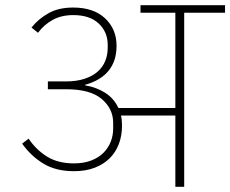

<svg xmlns="http://www.w3.org/2000/svg" viewBox="-20 -718 885 738"><path d="M264 -60Q195 -60 147 -89Q99 -118 65 -166L90 -185Q119 -142 161 -116Q203 -90 264 -90Q302 -90 330.5 -101Q359 -112 377.5 -130.5Q396 -149 405.5 -173Q415 -197 415 -224V-246Q415 -300 371 -337.5Q327 -375 234 -375H164V-405H232Q274 -405 304.5 -415Q335 -425 355 -442.5Q375 -460 384.5 -483.5Q394 -507 394 -534V-546Q394 -595 359.5 -627.5Q325 -660 262 -660Q216 -660 182.5 -641.5Q149 -623 126 -592L101 -612Q127 -645 166 -667Q205 -689 261 -689Q340 -689 384 -647.5Q428 -606 428 -542Q428 -426 307 -392V-390Q350 -383 384 -361.5Q418 -340 435 -303H654V-669H520V-698H845V-669H688V0H654V-274H445Q449 -258 449 -235Q449 -197 437 -165Q425 -133 402 -110Q379 -87 344.5 -73.5Q310 -60 264 -60Z"/></svg>

Font: IBM Plex Sans Devanagari ExtraLight
Style: Regular
Weight: 200
Designer: Mike Abbink, Paul van der Laan, Pieter van Rosmalen, Erin McLaughlin
Foundry: Bold Monday
Version: Version 1.1